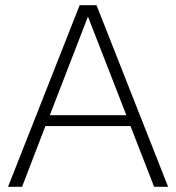

<svg xmlns="http://www.w3.org/2000/svg" viewBox="-20 -720 679 740"><path d="M11 0 287 -700H352L628 0H574L483 -234H155L65 0ZM172 -276H467L319 -656Z"/></svg>

Font: Red Hat Text Light
Style: Regular
Weight: 300
Designer: Pentagram, MCKL
Foundry: Pentagram, MCKL
Version: Version 1.023; ttfautohint (v1.8.3)